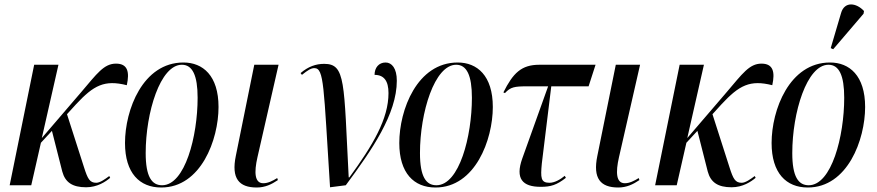

<svg xmlns="http://www.w3.org/2000/svg" viewBox="-20 -824 3900 854"><path d="M23 0H119L162 -189L211 -242L257 -61C270 -13 302 9 363 9C413 9 450 -16 470 -33L466 -41C447 -27 425 -11 408 -11C379 -11 370 -29 354 -79L278 -316L318 -360C397 -445 445 -470 544 -445C557 -504 548 -541 496 -541C442 -541 411 -496 341 -414L166 -210L240 -536H132Z M697 10C874 10 952 -203 952 -348C952 -488 882 -546 796 -546C615 -546 536 -335 536 -188C536 -54 601 10 697 10ZM701 0C655 0 628 -38 628 -143C628 -324 693 -536 789 -536C836 -536 859 -489 859 -389C859 -218 803 0 701 0Z M1122 10C1159 10 1188 -4 1216 -23L1213 -32C1192 -19 1172 -9 1151 -9C1112 -9 1110 -58 1125 -124L1219 -536H1111L1029 -131C1008 -30 1043 10 1122 10Z M1448 9 1518 0C1635 -158 1745 -317 1745 -465C1745 -520 1723 -546 1695 -546C1665 -546 1646 -523 1646 -491C1688 -491 1708 -464 1708 -410C1708 -295 1639 -179 1534 -35H1531C1509 -458 1518 -540 1422 -540C1385 -540 1351 -528 1317 -499L1323 -491C1349 -512 1364 -521 1378 -521C1422 -521 1419 -443 1448 9Z M1917 10C2094 10 2172 -203 2172 -348C2172 -488 2102 -546 2016 -546C1835 -546 1756 -335 1756 -188C1756 -54 1821 10 1917 10ZM1921 0C1875 0 1848 -38 1848 -143C1848 -324 1913 -536 2009 -536C2056 -536 2079 -489 2079 -389C2079 -218 2023 0 1921 0Z M2385 7C2430 7 2456 -1 2497 -33L2492 -42C2474 -27 2448 -11 2424 -11C2385 -11 2384 -33 2390 -97L2432 -440H2598L2629 -536H2379C2299 -536 2262 -499 2219 -413L2226 -410C2251 -437 2268 -440 2325 -440H2418L2303 -119C2271 -29 2304 7 2385 7Z M2730 10C2767 10 2796 -4 2824 -23L2821 -32C2800 -19 2780 -9 2759 -9C2720 -9 2718 -58 2733 -124L2827 -536H2719L2637 -131C2616 -30 2651 10 2730 10Z M2894 0H2990L3033 -189L3082 -242L3128 -61C3141 -13 3173 9 3234 9C3284 9 3321 -16 3341 -33L3337 -41C3318 -27 3296 -11 3279 -11C3250 -11 3241 -29 3225 -79L3149 -316L3189 -360C3268 -445 3316 -470 3415 -445C3428 -504 3419 -541 3367 -541C3313 -541 3282 -496 3212 -414L3037 -210L3111 -536H3003Z M3686 -605 3821 -763 3823 -775C3789 -812 3736 -819 3721 -766L3675 -610ZM3573 10C3750 10 3828 -203 3828 -348C3828 -488 3758 -546 3672 -546C3491 -546 3412 -335 3412 -188C3412 -54 3477 10 3573 10ZM3577 0C3531 0 3504 -38 3504 -143C3504 -324 3569 -536 3665 -536C3712 -536 3735 -489 3735 -389C3735 -218 3679 0 3577 0Z"/></svg>

Font: Noto Serif Display ExtraCondensed Medium
Style: Italic
Weight: 500
Width: 2
Italic angle: -12°
Designer: Monotype Design Team
Foundry: Monotype Imaging Inc.
Version: Version 2.009